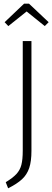

<svg xmlns="http://www.w3.org/2000/svg" viewBox="-20 -906 283 1038"><path d="M150 -90Q150 -34 138 2Q126 38 99 63Q72 88 24 112L11 79Q49 56 68.5 35Q88 14 95.5 -14.5Q103 -43 103 -92V-684H150ZM25 -765 5 -786 110 -886H137L243 -786L222 -765L124 -844Z"/></svg>

Font: Fira Sans Extra Condensed ExtraLight
Style: Regular
Weight: 275
Width: 1
Designer: Carrois Corporate & Edenspiekermann AG
Foundry: Carrois Corporate GbR & Edenspiekermann AG
Version: Version 4.203